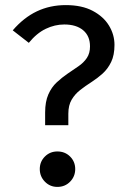

<svg xmlns="http://www.w3.org/2000/svg" viewBox="-20 -721 499 753"><path d="M238 -701Q301 -701 343.5 -678.5Q386 -656 407.5 -620.5Q429 -585 429 -545Q429 -505 416 -478Q403 -451 382.5 -432.5Q362 -414 338.5 -399Q315 -384 294.5 -368Q274 -352 261 -330Q248 -308 248 -275V-230H157V-280Q157 -322 169.5 -350.5Q182 -379 202.5 -398Q223 -417 245 -432Q267 -447 287.5 -461Q308 -475 320.5 -493.5Q333 -512 333 -539Q333 -580 306 -602.5Q279 -625 232 -625Q195 -625 159.5 -608Q124 -591 93 -553L30 -602Q73 -652 124.5 -676.5Q176 -701 238 -701ZM205 -127Q235 -127 255 -107Q275 -87 275 -58Q275 -29 255 -8.5Q235 12 205 12Q176 12 156 -8.5Q136 -29 136 -58Q136 -87 156 -107Q176 -127 205 -127Z"/></svg>

Font: Fira Sans Variable
Style: Regular
Weight: 400
Designer: Carrois Corporate & Edenspiekermann AG
Foundry: Carrois Corporate GbR & Edenspiekermann AG
Version: Version 4.202